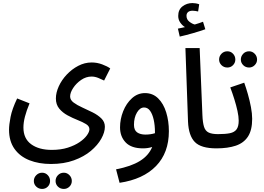

<svg xmlns="http://www.w3.org/2000/svg" viewBox="-20 -964 1721 1254"><path d="M39 -117Q39 -149 49 -200.5Q59 -252 92 -321L173 -289Q153 -241 143 -202.5Q133 -164 133 -131Q133 -59 183.5 -22Q234 15 318 15Q377 15 422.5 0.5Q468 -14 499.5 -35.5Q531 -57 547.5 -80Q564 -103 564 -120Q564 -140 542 -153.5Q520 -167 487 -180Q454 -193 421.5 -210.5Q389 -228 367 -254.5Q345 -281 345 -321Q345 -359 364 -400.5Q383 -442 416 -477Q449 -512 491 -534Q533 -556 579 -556Q614 -556 647.5 -543.5Q681 -531 700 -517L660 -438Q644 -446 622 -455Q600 -464 578 -464Q542 -464 510 -442Q478 -420 458 -389.5Q438 -359 438 -334Q438 -311 461 -294Q484 -277 517.5 -262Q551 -247 585 -230Q619 -213 642 -190.5Q665 -168 665 -136Q665 -100 641.5 -58Q618 -16 573.5 21.5Q529 59 463 83Q397 107 313 107Q234 107 172 82.5Q110 58 74.5 8Q39 -42 39 -117ZM397 270Q374 270 358.5 255Q343 240 343 218Q343 196 358.5 180Q374 164 397 164Q418 164 433.5 180Q449 196 449 218Q449 240 433.5 255Q418 270 397 270ZM255 270Q233 270 217 255Q201 240 201 218Q201 196 217 180Q233 164 255 164Q277 164 292 180Q307 196 307 218Q307 240 292 255Q277 270 255 270Z M761 230 738 142Q836 123 893.5 87.5Q951 52 974 -4Q946 5 914 5Q838 5 801 -33.5Q764 -72 764 -132Q764 -186 784.5 -237.5Q805 -289 842 -322.5Q879 -356 927 -356Q978 -356 1013 -321.5Q1048 -287 1065.5 -230Q1083 -173 1083 -107Q1083 34 999 120.5Q915 207 761 230ZM855 -149Q855 -114 875.5 -99.5Q896 -85 930 -85Q963 -85 992 -94Q992 -98 992 -102Q992 -145 984 -181.5Q976 -218 960.5 -240Q945 -262 921 -262Q894 -262 874.5 -229Q855 -196 855 -149Z M1154 -725 1142 -777Q1157 -780 1168 -782.5Q1179 -785 1188 -787Q1170 -798 1157 -817Q1144 -836 1144 -860Q1144 -901 1172 -922.5Q1200 -944 1237 -944Q1247 -944 1259 -942Q1271 -940 1281 -936L1274 -889Q1265 -891 1256 -892.5Q1247 -894 1238 -894Q1218 -894 1208 -885Q1198 -876 1198 -861Q1198 -837 1216.5 -822.5Q1235 -808 1252 -804Q1283 -813 1306 -822L1321 -773Q1288 -761 1241 -747.5Q1194 -734 1154 -725ZM1394 5Q1293 5 1252.5 -36.5Q1212 -78 1208 -169L1191 -650H1284L1302 -212Q1304 -163 1312.5 -136Q1321 -109 1342.5 -98.5Q1364 -88 1404 -88Q1429 -88 1440.5 -75.5Q1452 -63 1452 -43Q1452 -23 1438 -9Q1424 5 1394 5Z M1465 -523Q1442 -523 1426.5 -538.5Q1411 -554 1411 -575Q1411 -597 1426.5 -613Q1442 -629 1465 -629Q1487 -629 1502 -613Q1517 -597 1517 -575Q1517 -554 1502 -538.5Q1487 -523 1465 -523ZM1607 -523Q1584 -523 1568.5 -538.5Q1553 -554 1553 -575Q1553 -597 1568.5 -613Q1584 -629 1607 -629Q1628 -629 1643.5 -613Q1659 -597 1659 -575Q1659 -554 1643.5 -538.5Q1628 -523 1607 -523ZM1394 5 1404 -88Q1452 -88 1481.5 -94Q1511 -100 1525 -119Q1539 -138 1539 -176Q1539 -203 1531 -239.5Q1523 -276 1510.5 -316Q1498 -356 1484 -393L1575 -424Q1587 -391 1599 -349Q1611 -307 1619 -264.5Q1627 -222 1627 -188Q1627 -114 1599.5 -72Q1572 -30 1520 -12.5Q1468 5 1394 5Z"/></svg>

Font: Noto Sans Arabic UI Cn Md
Style: Regular
Weight: 500
Width: 3
Designer: Monotype Design Team, Nadine Chahine and Nizar Qandah
Foundry: Monotype Imaging Inc.
Version: Version 2.010; ttfautohint (v1.8.4.7-5d5b)